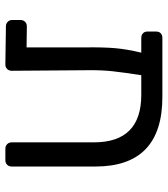

<svg xmlns="http://www.w3.org/2000/svg" viewBox="24 -634 611 698"><g transform="rotate(90 329.0 -285.5)"><path d="M53.2 -24.9V-55.2Q53.2 -64.9 59.6 -71.5Q65.9 -78.1 76.2 -78.1L152.8 -77.1V-291Q151.9 -354 155.5 -397.5Q159.2 -440.9 171.9 -494.1H118.2Q108.4 -494.1 101.8 -500Q95.2 -505.9 95.2 -516.1V-547.9Q95.2 -559.1 101.6 -564.9Q107.9 -570.8 118.2 -570.8H332Q585.9 -571.3 585.9 -327.1V-22.9Q585.9 -13.2 579.6 -6.6Q573.2 0 563 0H521Q511.2 0 504.6 -6.6Q498 -13.2 498 -22.9V-321.8Q498 -493.7 326.2 -494.1H253.9Q244.1 -431.2 239.5 -389.6Q234.9 -348.1 235.8 -294.9L237.8 -22.9Q237.8 -13.2 231.4 -6.6Q225.1 0 214.8 0L76.2 -2Q66.4 -2 59.8 -8.5Q53.2 -15.1 53.2 -24.9Z"/></g></svg>

Font: Rubik AZ
Style: Regular
Weight: 400
Designer: Hubert and Fischer
Foundry: Hubert & Fischer
Version: Version 2.000